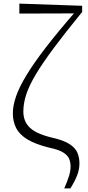

<svg xmlns="http://www.w3.org/2000/svg" viewBox="-20 -821 486 1061"><path d="M335 220Q352 182 361 153Q370 124 370 99Q370 77 362.5 57.5Q355 38 330 22Q305 6 252 -5Q175 -24 131 -51Q87 -78 69 -114Q51 -150 51 -195Q51 -236 68 -286.5Q85 -337 125 -403.5Q165 -470 233.5 -559Q302 -648 405 -766L395 -734V-747L87 -746V-801L434 -789V-755Q340 -640 277.5 -556Q215 -472 178 -410Q141 -348 125 -299Q109 -250 109 -205Q109 -149 146 -114.5Q183 -80 273 -59Q334 -45 365.5 -24Q397 -3 408 23.5Q419 50 419 82Q419 115 406.5 147.5Q394 180 369 220Z"/></svg>

Font: Noto Serif JP
Style: Regular
Weight: 200
Designer: Ryoko NISHIZUKA 西塚涼子 (kana & ideographs); Frank Grießhammer (Latin, Greek & Cyrillic); Wenlong ZHANG 张文龙 (bopomofo); San
Foundry: Adobe
Version: Version 2.001;hotconv 1.1.0;makeotfexe 2.6.0